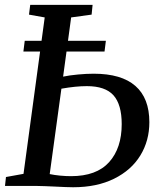

<svg xmlns="http://www.w3.org/2000/svg" viewBox="-20 -763 660 788"><path d="M593 -261.5Q593 -185.5 556 -125Q519 -64.5 448.2 -29.5Q377.5 5.5 280 5.5Q257 5.5 200 2.5Q188.5 2 164.2 1Q140 0 125.5 0H0.5L4.5 -36.5L76.5 -49.5L144.5 -551.5H76L81.5 -595.5H150.5L163.5 -691.5L99 -703L104 -743H360L356 -703L272 -691.5L259 -595.5H414.5L409 -551.5H253L239 -448.5Q265 -454 299.8 -457.2Q334.5 -460.5 364.5 -460.5Q478.5 -460.5 535.8 -410.2Q593 -360 593 -261.5ZM479.5 -253.5Q479.5 -334 445.8 -371.8Q412 -409.5 336.5 -409.5Q291 -409.5 232 -399L184 -48.5Q203 -44.5 226.8 -42.2Q250.5 -40 271.5 -40Q376 -40 427.8 -97.5Q479.5 -155 479.5 -253.5Z"/></svg>

Font: Merriweather Text
Style: Italic
Weight: 400
Italic angle: -7.8°
Designer: Eben Sorkin
Foundry: Eben Sorkin
Version: Version 2.100